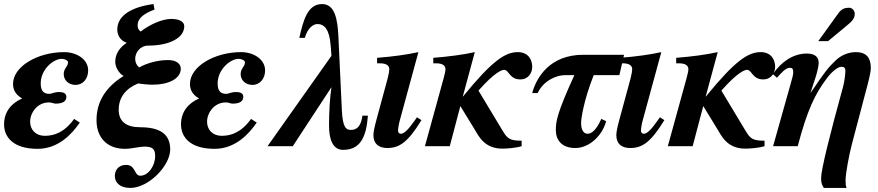

<svg xmlns="http://www.w3.org/2000/svg" viewBox="-25 -718 4311 943"><path d="M83 -234C33 -212 -5 -171 -5 -107C-5 -47 37 13 160 13C263 13 330 -62 367 -116L339 -134C291 -67 240 -51 196 -51C147 -51 123 -84 123 -120C123 -165 159 -215 215 -215C230 -215 238 -209 248 -209C283 -209 301 -220 301 -243C301 -261 283 -266 266 -266C240 -266 229 -257 218 -257C185 -257 175 -276 175 -309C175 -375 235 -429 279 -429C291 -429 309 -422 309 -412C309 -390 288 -383 288 -354C288 -324 312 -301 346 -301C383 -301 408 -332 408 -372C408 -428 350 -462 290 -462C159 -462 39 -391 39 -306C39 -278 51 -253 83 -235Z M729 -698C628 -685 551 -645 551 -573C551 -534 579 -513 596 -509V-507C562 -484 541 -453 541 -414C541 -387 561 -356 581 -346V-344C492 -289 449 -216 449 -128C449 -42 501 13 589 13C619 13 661 2 684 2C727 2 737 16 737 49C737 96 704 145 664 145C633 145 642 92 595 92C551 92 539 125 539 146C539 177 562 205 615 205C705 205 811 96 811 16C811 -59 761 -93 664 -93C594 -93 558 -122 558 -179C558 -239 592 -283 653 -308C671 -305 705 -302 725 -302C802 -302 863 -331 863 -381C863 -404 842 -423 800 -423C750 -423 696 -408 659 -387C645 -398 639 -413 639 -429C639 -461 664 -494 703 -494C809 -494 880 -533 880 -589C880 -609 861 -625 816 -625C770 -625 708 -596 666 -563C653 -572 651 -582 651 -595C651 -624 676 -650 734 -671Z M952 -234C902 -212 864 -171 864 -107C864 -47 906 13 1029 13C1132 13 1199 -62 1236 -116L1208 -134C1160 -67 1109 -51 1065 -51C1016 -51 992 -84 992 -120C992 -165 1028 -215 1084 -215C1099 -215 1107 -209 1117 -209C1152 -209 1170 -220 1170 -243C1170 -261 1152 -266 1135 -266C1109 -266 1098 -257 1087 -257C1054 -257 1044 -276 1044 -309C1044 -375 1104 -429 1148 -429C1160 -429 1178 -422 1178 -412C1178 -390 1157 -383 1157 -354C1157 -324 1181 -301 1215 -301C1252 -301 1277 -332 1277 -372C1277 -428 1219 -462 1159 -462C1028 -462 908 -391 908 -306C908 -278 920 -253 952 -235Z M1755 -150C1746 -81 1712 -80 1698 -80C1674 -80 1658 -93 1654 -177L1637 -540C1633 -625 1619 -698 1557 -698C1486 -698 1465 -620 1445 -532H1472C1487 -584 1516 -600 1534 -600C1567 -600 1593 -575 1599 -495L1603 -444L1289 0H1413L1603 -290C1595 -240 1591 -165 1591 -102C1591 -36 1608 18 1660 18C1742 18 1774 -40 1782 -150Z M2023 -142 2009 -122C1982 -84 1960 -61 1945 -61C1937 -61 1930 -65 1930 -77C1930 -86 1934 -111 1939 -128L2030 -462C1976 -450 1905 -440 1827 -434V-407H1841C1871 -407 1887 -397 1887 -378C1887 -370 1885 -357 1879 -333L1824 -130C1814 -94 1809 -68 1809 -54C1809 -11 1836 9 1877 9C1937 9 1979 -20 2045 -128Z M2248 -244 2307 -462C2253 -450 2181 -440 2103 -434V-407H2117C2147 -407 2163 -397 2163 -378C2163 -370 2160 -357 2154 -334L2062 0H2184L2236 -197L2304 -86C2324 -54 2351 12 2442 12C2465 12 2508 9 2537 0V-27C2478 -27 2467 -37 2443 -77L2325 -273C2406 -365 2441 -375 2451 -375C2475 -375 2477 -328 2530 -328C2571 -328 2589 -361 2589 -390C2589 -424 2570 -462 2518 -462C2457 -462 2393 -421 2249 -244Z M3040 -449H2840C2674 -449 2609 -336 2589 -261H2616C2643 -321 2707 -349 2750 -349H2796C2710 -161 2705 -121 2705 -79C2705 -31 2733 9 2801 9C2871 9 2935 -55 2952 -123L2928 -134C2903 -75 2877 -61 2861 -61C2838 -61 2829 -86 2829 -114C2829 -132 2840 -220 2891 -349H3017Z M3216 -142 3202 -122C3175 -84 3153 -61 3138 -61C3130 -61 3123 -65 3123 -77C3123 -86 3127 -111 3132 -128L3223 -462C3169 -450 3098 -440 3020 -434V-407H3034C3064 -407 3080 -397 3080 -378C3080 -370 3078 -357 3072 -333L3017 -130C3007 -94 3002 -68 3002 -54C3002 -11 3029 9 3070 9C3130 9 3172 -20 3238 -128Z M3441 -244 3500 -462C3446 -450 3374 -440 3296 -434V-407H3310C3340 -407 3356 -397 3356 -378C3356 -370 3353 -357 3347 -334L3255 0H3377L3429 -197L3497 -86C3517 -54 3544 12 3635 12C3658 12 3701 9 3730 0V-27C3671 -27 3660 -37 3636 -77L3518 -273C3599 -365 3634 -375 3644 -375C3668 -375 3670 -328 3723 -328C3764 -328 3782 -361 3782 -390C3782 -424 3763 -462 3711 -462C3650 -462 3586 -421 3442 -244Z M3994 -516H4042L4123 -583C4158 -612 4173 -624 4173 -651C4173 -667 4159 -680 4146 -680C4126 -680 4109 -676 4092 -652ZM3956 -263 3978 -330C3986 -353 3996 -393 3996 -408C3996 -430 3986 -455 3938 -455C3872 -455 3813 -416 3771 -354L3791 -336C3811 -359 3834 -385 3854 -385C3865 -385 3871 -381 3871 -364C3871 -349 3865 -332 3859 -309L3772 0H3893C3939 -174 3976 -255 4038 -336C4058 -363 4089 -390 4107 -390C4120 -390 4127 -386 4127 -369C4127 -351 4122 -316 4116 -293C4050 -54 4008 116 4008 155C4008 173 4008 184 4021 205H4133C4128 193 4128 180 4128 167C4128 134 4145 44 4158 -6L4226 -264C4240 -316 4252 -361 4252 -385C4252 -434 4230 -462 4179 -462C4142 -462 4106 -447 4079 -421C4042 -386 4024 -362 3957 -263Z"/></svg>

Font: STIXGeneral
Style: Bold Italic
Weight: 700
Italic angle: -16.33°
Designer: MicroPress Inc., with final additions and corrections provided by Coen Hoffman, Elsevier (retired)
Version: Version 1.1.0